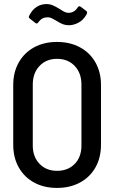

<svg xmlns="http://www.w3.org/2000/svg" viewBox="-20 -914 573 943"><path d="M45 -203V-497Q45 -559 72 -607Q99 -655 147.5 -681.5Q196 -708 260 -708Q324 -708 373 -681.5Q422 -655 449 -607Q476 -559 476 -497V-203Q476 -140 449 -92Q422 -44 373 -17.5Q324 9 260 9Q196 9 147.5 -17.5Q99 -44 72 -92Q45 -140 45 -203ZM380 -199V-499Q380 -555 347 -590Q314 -625 260 -625Q207 -625 174 -590Q141 -555 141 -499V-199Q141 -144 174 -109.5Q207 -75 260 -75Q314 -75 347 -109Q380 -143 380 -199ZM260 -810Q254 -813 245 -818.5Q236 -824 229 -826.5Q222 -829 214 -829Q200 -829 189 -823.5Q178 -818 168 -804Q162 -795 154 -801L126 -823Q119 -829 123 -836Q137 -865 159 -879.5Q181 -894 208 -894Q225 -894 239 -888Q253 -882 271 -871Q275 -869 284 -863Q293 -857 301 -854Q309 -851 317 -851Q345 -851 362 -878Q368 -887 376 -881L404 -860Q408 -857 408 -853Q408 -849 405 -843Q390 -816 366 -803Q342 -790 318 -790Q302 -790 289 -795Q276 -800 260 -810Z"/></svg>

Font: Barlow Semi Condensed Medium
Style: Regular
Weight: 500
Width: 4
Designer: Jeremy Tribby
Foundry: Tribby Type
Version: Version 1.422; ttfautohint (v1.8)